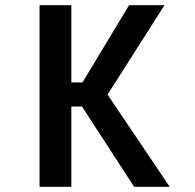

<svg xmlns="http://www.w3.org/2000/svg" viewBox="-20 -720 750 740"><path d="M497 0 296 -309.5H255V0H132.5V-700H255V-402.5H298L477.5 -700H614L394.5 -355.5L634 0Z"/></svg>

Font: League Mono Medium
Style: Regular
Weight: 500
Width: 6
Designer: Tyler Finck
Foundry: The League of Moveable Type / Tyler Finck
Version: Version 2.300;RELEASE